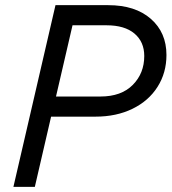

<svg xmlns="http://www.w3.org/2000/svg" viewBox="-20 -724 665 744"><path d="M399 -704Q504 -704 564.5 -651Q625 -598 625 -511Q625 -442 590.5 -387.5Q556 -333 493.5 -302.5Q431 -272 350 -272H178L115 0H32L195 -704ZM369 -350Q450 -350 494.5 -395Q539 -440 539 -507Q539 -562 501 -594Q463 -626 393 -626H261L197 -350Z"/></svg>

Font: CBA Beacon Sans
Style: Italic
Weight: 400
Italic angle: -13°
Designer: Wei Huang
Foundry: Wei Huang
Version: Version 1.002